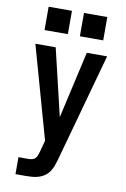

<svg xmlns="http://www.w3.org/2000/svg" viewBox="-102 -795 704 1070"><g transform="rotate(10 250.0 -260.5)"><path d="M64 215V119H121Q131 119 141.5 116.5Q152 114 159 106.5Q166 99 169.5 89.5Q173 80 176 70L194 3L47 -520H162L252 -141L338 -520H453L283 95Q278 113 271.5 130.5Q265 148 254.5 163.5Q244 179 228.5 190Q213 201 195 206.5Q177 212 158.5 213.5Q140 215 121 215ZM416 -604H284V-736H416ZM216 -604H84V-736H216Z"/></g></svg>

Font: Iosevka SS04
Style: Bold
Weight: 700
Monospace: yes
Designer: Belleve Invis
Foundry: Belleve Invis
Version: Version 19.0.0; ttfautohint (v1.8.4)